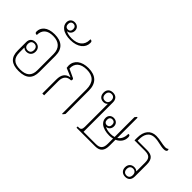

<svg xmlns="http://www.w3.org/2000/svg" viewBox="-12 -1439 2090 2090"><g transform="rotate(45 1033.0 -394.5)"><path d="M244 10C362 10 412 -43 412 -143V-391C412 -500 350 -552 241 -552C126 -552 79 -493 79 -434C79 -414 86 -408 108 -408C108 -490 159 -527 241 -527C330 -527 384 -482 384 -389V-141C384 -56 340 -14 244 -14C151 -14 109 -53 109 -141V-214L112 -215C121 -205 136 -198 156 -198C196 -198 228 -223 228 -271C228 -315 199 -344 154 -344C109 -344 81 -318 81 -272V-143C81 -37 134 10 244 10ZM156 -219C125 -219 108 -238 108 -271C108 -304 125 -323 155 -323C185 -323 203 -304 203 -271C203 -238 186 -219 156 -219Z M404 -627C517 -627 582 -685 582 -757C582 -780 577 -788 554 -788V-778C554 -696 496 -650 402 -650C354 -650 329 -661 315 -668V-671C342 -672 370 -696 370 -735C370 -778 338 -799 303 -799C268 -799 238 -777 238 -734C238 -705 251 -681 274 -663C304 -638 352 -627 404 -627ZM303 -689C279 -689 264 -706 264 -733C264 -760 279 -777 303 -777C329 -777 344 -760 344 -733C344 -706 329 -689 303 -689Z M909 4H917L937 -21V-382C937 -494 874 -552 762 -552C656 -552 588 -501 588 -416C588 -406 589 -395 591 -385L691 -343V-340C630 -330 601 -290 601 -215V0H629V-222C629 -285 662 -322 719 -322C725 -325 727 -331 727 -338C727 -347 724 -352 715 -356L618 -401C614 -483 667 -527 760 -527C858 -527 909 -477 909 -371Z M1127 0H1414C1489 0 1520 -39 1520 -117V-207C1569 -229 1600 -270 1600 -321C1600 -344 1595 -356 1574 -352C1574 -296 1555 -257 1520 -235V-548H1509L1492 -527V-222C1476 -217 1457 -214 1437 -214C1390 -214 1365 -225 1352 -232V-235C1379 -236 1406 -260 1406 -299C1406 -342 1374 -363 1340 -363C1305 -363 1275 -341 1275 -298C1275 -269 1288 -246 1309 -228C1340 -203 1387 -191 1439 -191C1457 -191 1475 -193 1492 -198V-117C1492 -49 1464 -23 1401 -23H1213V-476C1213 -519 1190 -552 1139 -552C1093 -552 1065 -525 1065 -479C1065 -432 1093 -404 1136 -404C1155 -404 1171 -410 1182 -423L1185 -422V-71C1185 -34 1173 -19 1145 -19H1127ZM1138 -426C1107 -426 1090 -445 1090 -478C1090 -511 1108 -530 1138 -530C1169 -530 1186 -511 1186 -478C1186 -445 1169 -426 1138 -426ZM1340 -253C1315 -253 1301 -270 1301 -297C1301 -324 1315 -341 1340 -341C1365 -341 1380 -325 1380 -297C1380 -270 1365 -253 1340 -253Z M1880 4C1925 4 1952 -23 1952 -74V-256C1952 -345 1913 -371 1839 -371H1698V-393C1698 -456 1719 -527 1809 -527C1866 -527 1913 -505 1961 -505C1991 -505 2005 -514 2005 -530C2005 -535 2003 -540 1998 -545C1989 -536 1977 -532 1959 -532C1919 -532 1862 -552 1806 -552C1721 -552 1671 -494 1671 -387V-349H1827C1896 -349 1924 -328 1924 -260V-126L1921 -125C1913 -136 1895 -142 1876 -142C1837 -142 1805 -117 1805 -69C1805 -24 1835 4 1880 4ZM1879 -17C1849 -17 1831 -36 1831 -69C1831 -102 1848 -121 1878 -121C1908 -121 1926 -102 1926 -69C1926 -36 1909 -17 1879 -17Z"/></g></svg>

Font: Noto Serif Thai SemiCondensed Thin
Style: Regular
Weight: 100
Width: 4
Designer: Monotype Design Team
Foundry: Monotype Imaging Inc.
Version: Version 2.002